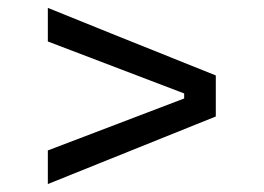

<svg xmlns="http://www.w3.org/2000/svg" viewBox="-20 -590 660 480"><path d="M99.6 -129.9Q99.6 -151.4 99.6 -213.9Q184.6 -246.1 440.4 -343.8Q440.4 -346.7 440.4 -356.4Q355.5 -388.7 99.6 -486.3Q99.6 -506.8 99.6 -570.3Q205.1 -527.3 519.5 -401.4Q519.5 -376 519.5 -298.8Q415 -256.8 99.6 -129.9Z"/></svg>

Font: Kadena Space Grotesk
Style: Regular
Weight: 400
Designer: Florian Karsten
Version: Version 2.000